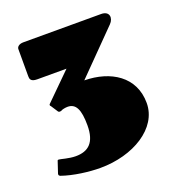

<svg xmlns="http://www.w3.org/2000/svg" viewBox="-89 -772 519 573"><g transform="rotate(-20 170.5 -485.5)"><path d="M74 -471C78 -468 81 -470 83 -470C87 -473 98 -475 105 -475C131 -475 142 -453 142 -403C142 -348 118 -328 78 -328C56 -328 32 -336 27 -336C25 -336 23 -337 22 -333L10 -297C9 -292 11 -291 14 -289C51 -276 100 -270 135 -270C240 -270 331 -325 331 -405C331 -489 262 -531 179 -532L308 -663C323 -678 321 -701 294 -701H47C33 -701 26 -694 26 -687V-601C26 -593 27 -583 48 -583H141L59 -502C56 -500 56 -496 59 -494Z"/></g></svg>

Font: Fascinate
Style: Regular
Weight: 900
Designer: Astigmatic (AOETI)
Foundry: Astigmatic (AOETI)
Version: Version 1.000